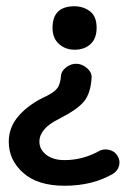

<svg xmlns="http://www.w3.org/2000/svg" viewBox="-20 -592 410 614"><path d="M186 2Q101 2 54.5 -39Q8 -80 8 -139Q8 -186 41 -223Q74 -260 129 -285Q155 -298 164 -311Q173 -324 175 -349Q176 -365 192 -377Q208 -389 226 -388Q244 -387 259 -373.5Q274 -360 273 -344Q270 -294 249 -268Q228 -242 169 -212Q106 -181 106 -139Q106 -114 128 -97Q150 -80 186 -80Q244 -80 295 -108Q310 -117 328 -113Q346 -109 355 -95Q365 -80 361 -63Q357 -46 341 -36Q276 2 186 2ZM219 -433Q189 -433 168.5 -451.5Q148 -470 148 -503Q148 -572 218 -572Q246 -572 267.5 -556Q289 -540 289 -503Q289 -469 269.5 -451Q250 -433 219 -433Z"/></svg>

Font: Hoogli
Style: Bold
Weight: 700
Designer: Anand Singh Naorem
Foundry: Brand New Type
Version: Version 1.00 b007